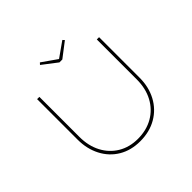

<svg xmlns="http://www.w3.org/2000/svg" viewBox="-202 -1089 1319 1319"><g transform="rotate(-45 457.0 -429.5)"><path d="M453 6Q364 6 297 -34Q230 -74 193 -145.5Q156 -217 156 -307V-700H178V-312Q178 -224 213 -157.5Q248 -91 310 -54Q372 -17 453 -17Q537 -17 601 -54Q665 -91 700.5 -157.5Q736 -224 736 -312V-700H758V-306Q758 -216 720 -145Q682 -74 613 -34Q544 6 453 6ZM443 -770 336 -852 348 -865 465 -783H450L566 -865L578 -852L471 -770Z"/></g></svg>

Font: Lexend Giga Thin
Style: Regular
Weight: 250
Version: Version 1.007